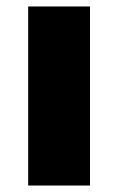

<svg xmlns="http://www.w3.org/2000/svg" viewBox="-20 -573 365 593"><path d="M258 0H67V-553H258Z"/></svg>

Font: Noto Sans Myanmar Black
Style: Regular
Weight: 900
Designer: Monotype Design Team
Foundry: Monotype Imaging Inc.
Version: Version 2.107; ttfautohint (v1.8.4.7-5d5b)